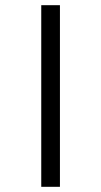

<svg xmlns="http://www.w3.org/2000/svg" viewBox="-20 -720 390 740"><path d="M139 -700H211V0H139Z"/></svg>

Font: Krub
Style: Regular
Weight: 400
Designer: Ekaluck Peanpanawate
Foundry: Cadson Demak Co.,Ltd.
Version: Version 1.000; ttfautohint (v1.6)